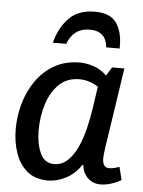

<svg xmlns="http://www.w3.org/2000/svg" viewBox="-53 -773 617 828"><g transform="rotate(5 255.5 -358.5)"><path d="M419 -497H472Q457 -397 447 -330Q437 -263 430.5 -221Q424 -179 420.5 -156Q417 -133 416 -121Q415 -109 415 -101Q415 -86 421.5 -74.5Q428 -63 445 -63Q454 -63 466.5 -66Q479 -69 488 -73L502 -17Q483 -5 458.5 2.5Q434 10 413 10Q379 10 357 -12Q335 -34 332 -67H328Q302 -27 262.5 -7Q223 13 187 13Q130 13 95.5 -16Q61 -45 44.5 -92.5Q28 -140 28 -197Q28 -252 43.5 -307Q59 -362 90.5 -407Q122 -452 169.5 -479Q217 -506 280 -506Q306 -506 337.5 -496Q369 -486 396 -460ZM127 -199Q127 -142 145.5 -101Q164 -60 206 -60Q238 -60 262.5 -82Q287 -104 304.5 -141Q322 -178 333.5 -224.5Q345 -271 352 -320L365 -409Q325 -434 284 -434Q231 -434 196.5 -401.5Q162 -369 144.5 -315Q127 -261 127 -199ZM155 -581Q172 -647 212.5 -688.5Q253 -730 325 -730Q394 -730 420.5 -688Q447 -646 444 -581H386Q380 -651 309 -651Q239 -651 213 -581Z"/></g></svg>

Font: Rosario SemiBold
Style: Italic
Weight: 600
Italic angle: -8.05°
Designer: Hector Gatti
Foundry: Omnibus Type
Version: Version 1.101; ttfautohint (v1.8.1.43-b0c9)